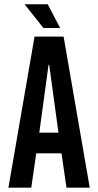

<svg xmlns="http://www.w3.org/2000/svg" viewBox="-20 -870 455 890"><path d="M258.8 -740.2H181.2L94.2 -850.1H201.2ZM396 0H288.1L265.1 -159.2H147.9L125 0H19L140.1 -700.2H274.9ZM205.1 -569.8 162.1 -254.9H251L208 -569.8Z"/></svg>

Font: BaseOne
Style: Regular
Weight: 400
Designer: Domenico Catapano
Foundry: Design by Basse
Version: Version 1.000;PS 001.001;hotconv 1.0.56